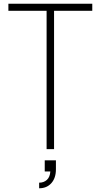

<svg xmlns="http://www.w3.org/2000/svg" viewBox="-20 -800 540 1030"><path d="M270 -742V0H230V-742H25V-780H475V-742ZM280 60V108Q280 155 255.5 182.5Q231 210 190 210V180Q215 180 231.5 165Q248 150 250 120H220V60Z"/></svg>

Font: Cooper Hewitt
Style: Light
Weight: 703
Designer: Village Type and Design LLC
Foundry: Cooper Hewitt Smithsonian Design Museum
Version: 1.000